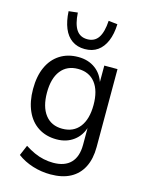

<svg xmlns="http://www.w3.org/2000/svg" viewBox="-136 -824 834 1095"><g transform="rotate(15 281.5 -277.0)"><path d="M271 189Q217 189 166 173Q115 157 75 127L101 66Q129 84 156.5 96.5Q184 109 212.5 115Q241 121 269 121Q337 121 372.5 84.5Q408 48 408 -23V-131H411Q396 -76 354 -44.5Q312 -13 253 -13Q191 -13 145 -42.5Q99 -72 74.5 -127Q50 -182 50 -256Q50 -332 74.5 -386Q99 -440 145 -469.5Q191 -499 253 -499Q313 -499 355 -467.5Q397 -436 412 -380H408V-490H486V-30Q486 40 461 89Q436 138 388.5 163.5Q341 189 271 189ZM269 -80Q335 -80 371 -126.5Q407 -173 407 -257Q407 -341 371 -387Q335 -433 269 -433Q204 -433 168 -387Q132 -341 132 -257Q132 -173 168 -126.5Q204 -80 269 -80ZM275 -552Q231 -552 199.5 -574Q168 -596 151 -637.5Q134 -679 131 -737L184 -743Q188 -676 210 -643Q232 -610 275 -610Q318 -610 340 -643Q362 -676 366 -743L419 -737Q417 -679 399.5 -637.5Q382 -596 351 -574Q320 -552 275 -552Z"/></g></svg>

Font: Nunito Sans 10pt SemiCondensed
Style: Regular
Weight: 400
Width: 4
Designer: Vernon Adams
Foundry: Vernon Adams
Version: Version 3.101;gftools[0.9.27]